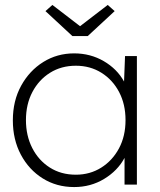

<svg xmlns="http://www.w3.org/2000/svg" viewBox="-20 -747 647 777"><path d="M280 10Q209 10 153 -25Q97 -60 64.5 -121Q32 -182 32 -260Q32 -339 65.5 -400Q99 -461 155 -496Q211 -531 280 -531Q346 -531 400 -499.5Q454 -468 482 -417L486 -520H534V0H484V-108Q456 -56 401.5 -23Q347 10 280 10ZM287 -40Q344 -40 389.5 -68.5Q435 -97 461.5 -146.5Q488 -196 488 -261Q488 -325 462 -374.5Q436 -424 390.5 -452.5Q345 -481 287 -481Q228 -481 182.5 -452.5Q137 -424 111 -374.5Q85 -325 85 -261Q85 -198 110.5 -148Q136 -98 181.5 -69Q227 -40 287 -40ZM273 -601 164 -702 192 -727 304 -641 416 -727 444 -702 335 -601Z"/></svg>

Font: Lexend ExtraLight
Style: Regular
Weight: 200
Designer: Bonnie Shaver-Troup, Thomas Jockin
Foundry: Lexend
Version: Version 1.007; ttfautohint (v1.8.3)